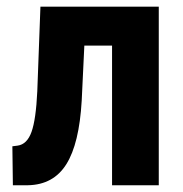

<svg xmlns="http://www.w3.org/2000/svg" viewBox="-20 -548 540 568"><path d="M449.7 -528.3V0H311.5V-413.1H229.5L221.7 -250Q214.4 -123 176.3 -62.3Q138.2 -1.5 63 0H18.1L16.6 -115.2L32.2 -117.2Q60.1 -121.1 73.2 -157.7Q86.4 -194.3 90.3 -277.8L99.6 -528.3Z"/></svg>

Font: RobotoCondensed-Bold
Style: Bold
Weight: 700
Designer: Google
Version: Version 2.001240; 2014